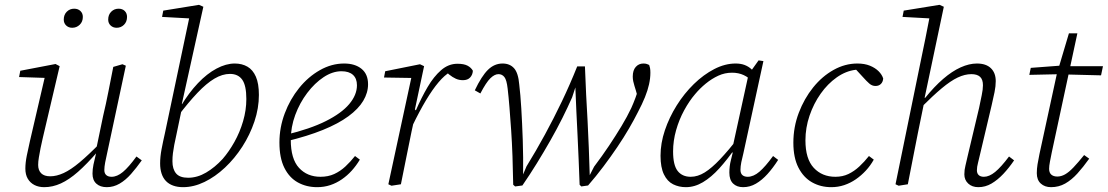

<svg xmlns="http://www.w3.org/2000/svg" viewBox="-20 -763 4587 795"><path d="M163 12Q140 12 122.5 3Q105 -6 95 -23Q85 -40 85 -65Q85 -89 91 -119Q97 -149 104 -179L170 -463L181 -440L59 -444L64 -470L210 -498L227 -489L157 -191Q152 -171 148 -150Q144 -129 141 -111.5Q138 -94 138 -80Q138 -58 150.5 -45.5Q163 -33 188 -33Q214 -33 243.5 -46.5Q273 -60 310 -91Q347 -122 397 -173L399 -135H384Q340 -84 303 -51.5Q266 -19 232 -3.5Q198 12 163 12ZM422 12Q395 12 379 -2.5Q363 -17 363 -44Q363 -62 367 -81.5Q371 -101 378 -129H375L407 -283Q419 -333 429 -384.5Q439 -436 449 -486L487 -497L501 -491L423 -126Q419 -109 415.5 -90.5Q412 -72 412 -59Q412 -45 420 -38Q428 -31 442 -31Q465 -31 489 -51Q513 -71 545 -115L567 -99Q545 -68 522.5 -42.5Q500 -17 475 -2.5Q450 12 422 12ZM279 -648Q264 -648 254 -657.5Q244 -667 244 -682Q244 -702 256.5 -714.5Q269 -727 287 -727Q303 -727 313 -717.5Q323 -708 323 -693Q323 -673 310 -660.5Q297 -648 279 -648ZM463 -648Q448 -648 438 -657.5Q428 -667 428 -682Q428 -702 440.5 -714.5Q453 -727 471 -727Q487 -727 496.5 -717.5Q506 -708 506 -693Q506 -673 493.5 -660.5Q481 -648 463 -648Z M738 12Q715 12 697 5.5Q679 -1 667 -13.5Q655 -26 649 -44.5Q643 -63 643 -86Q643 -114 649 -145.5Q655 -177 663 -212L767 -705L779 -686L651 -693L656 -719L804 -743L822 -735L733 -333L736 -328L711 -208Q705 -182 701.5 -163Q698 -144 696 -128.5Q694 -113 694 -95Q694 -63 709 -45Q724 -27 759 -27Q797 -27 833.5 -48.5Q870 -70 902 -105Q928 -135 950.5 -175Q973 -215 986.5 -261Q1000 -307 1000 -353Q1000 -409 983 -433Q966 -457 932 -457Q901 -457 868 -437.5Q835 -418 797.5 -378.5Q760 -339 716 -281L711 -324H729Q762 -379 799.5 -418.5Q837 -458 876.5 -479Q916 -500 952 -500Q982 -500 1004.5 -487Q1027 -474 1039.5 -445.5Q1052 -417 1052 -370Q1052 -315 1033.5 -260Q1015 -205 983.5 -156Q952 -107 911.5 -69Q871 -31 826.5 -9.5Q782 12 738 12Z M1293 12Q1249 12 1213.5 -7.5Q1178 -27 1157.5 -68Q1137 -109 1137 -173Q1137 -235 1159 -293.5Q1181 -352 1218.5 -398.5Q1256 -445 1304.5 -472.5Q1353 -500 1405 -500Q1450 -500 1477 -478Q1504 -456 1504 -414Q1504 -379 1484 -345.5Q1464 -312 1422.5 -281.5Q1381 -251 1317 -225Q1253 -199 1166 -178L1164 -205Q1264 -229 1329 -261.5Q1394 -294 1426 -332Q1458 -370 1458 -410Q1458 -438 1441.5 -453Q1425 -468 1394 -468Q1357 -468 1320 -443.5Q1283 -419 1252 -378Q1221 -337 1202.5 -287Q1184 -237 1184 -184Q1184 -105 1218 -68Q1252 -31 1307 -31Q1339 -31 1364 -42.5Q1389 -54 1410 -73.5Q1431 -93 1450 -117L1470 -102Q1455 -77 1436.5 -56.5Q1418 -36 1395.5 -20.5Q1373 -5 1347.5 3.5Q1322 12 1293 12Z M1688 -243 1685 -306H1702Q1725 -359 1750.5 -402.5Q1776 -446 1806.5 -472.5Q1837 -499 1874 -499Q1901 -499 1916 -491Q1931 -483 1938 -470Q1937 -453 1926.5 -442Q1916 -431 1897 -431Q1881 -431 1867.5 -437Q1854 -443 1839 -455L1824 -469L1866 -467L1844 -465Q1821 -452 1796 -422.5Q1771 -393 1744 -348Q1717 -303 1688 -243ZM1588 0 1687 -459 1696 -440 1570 -442 1575 -468 1719 -497 1736 -489 1698 -310 1703 -305 1684 -218Q1673 -164 1662 -109.5Q1651 -55 1640 0L1601 6Z M2105 2Q2104 -59 2102 -116Q2100 -173 2096.5 -224Q2093 -275 2089.5 -318.5Q2086 -362 2082 -396Q2078 -432 2068.5 -444Q2059 -456 2044 -456Q2028 -456 2010.5 -439Q1993 -422 1969 -376L1946 -389Q1974 -448 2000.5 -474Q2027 -500 2061 -500Q2091 -500 2108.5 -480.5Q2126 -461 2130 -413Q2135 -372 2138.5 -314Q2142 -256 2144.5 -185Q2147 -114 2146 -34L2144 -36L2160 -74Q2200 -139 2236.5 -206Q2273 -273 2306.5 -343Q2340 -413 2370 -488H2402Q2404 -427 2407 -371Q2410 -315 2413 -261Q2416 -207 2418 -151Q2420 -95 2422 -34L2421 -36L2440 -73Q2474 -118 2502 -160Q2530 -202 2553.5 -241Q2577 -280 2594 -316Q2603 -336 2611 -357.5Q2619 -379 2626 -404L2624 -348L2613 -388Q2610 -398 2607 -407.5Q2604 -417 2602 -426.5Q2600 -436 2600 -446Q2600 -472 2612.5 -486Q2625 -500 2644 -500Q2653 -500 2658.5 -498Q2664 -496 2668 -494Q2670 -489 2671.5 -481.5Q2673 -474 2673 -462Q2673 -439 2667.5 -414Q2662 -389 2650.5 -360.5Q2639 -332 2621 -298Q2606 -268 2584.5 -231Q2563 -194 2536 -154Q2509 -114 2478.5 -73.5Q2448 -33 2415 5L2387 9L2380 2Q2378 -51 2376 -100.5Q2374 -150 2371.5 -200.5Q2369 -251 2366.5 -302.5Q2364 -354 2362 -409H2365L2349 -360Q2331 -319 2308.5 -274Q2286 -229 2259 -181.5Q2232 -134 2203 -87Q2174 -40 2143 5L2113 9Z M2820 12Q2791 12 2767 0Q2743 -12 2729 -41Q2715 -70 2715 -118Q2715 -170 2733 -223.5Q2751 -277 2782 -326.5Q2813 -376 2853 -415Q2893 -454 2937.5 -477Q2982 -500 3026 -500Q3047 -500 3063 -494Q3079 -488 3091.5 -476.5Q3104 -465 3115 -448L3099 -422Q3081 -442 3059.5 -452Q3038 -462 3011 -462Q2981 -462 2954 -449.5Q2927 -437 2902.5 -417Q2878 -397 2858 -373Q2834 -345 2813 -306.5Q2792 -268 2779.5 -224Q2767 -180 2767 -136Q2767 -79 2786 -55Q2805 -31 2840 -31Q2869 -31 2898 -49Q2927 -67 2961.5 -103.5Q2996 -140 3041 -197L3044 -152H3026Q2992 -103 2958.5 -66Q2925 -29 2890.5 -8.5Q2856 12 2820 12ZM3057 12Q3031 12 3015.5 -3Q3000 -18 3000 -48Q3000 -61 3001.5 -74Q3003 -87 3006.5 -100.5Q3010 -114 3014 -131L3009 -133L3081 -462L3086 -464L3121 -513L3141 -510L3058 -128Q3053 -109 3049.5 -91.5Q3046 -74 3046 -60Q3046 -45 3054 -38Q3062 -31 3076 -31Q3100 -31 3124.5 -52Q3149 -73 3181 -117L3202 -101Q3181 -68 3158 -42.5Q3135 -17 3110 -2.5Q3085 12 3057 12Z M3422 12Q3378 12 3342.5 -8Q3307 -28 3286 -69Q3265 -110 3265 -172Q3265 -237 3287.5 -296Q3310 -355 3347 -401Q3384 -447 3431.5 -473.5Q3479 -500 3530 -500Q3560 -500 3582 -491Q3604 -482 3618 -468Q3632 -454 3637 -438Q3636 -424 3627.5 -415.5Q3619 -407 3605 -407Q3591 -407 3579.5 -417Q3568 -427 3552 -445L3517 -483H3547V-474H3523Q3482 -469 3444.5 -442.5Q3407 -416 3378 -375Q3349 -334 3332 -284Q3315 -234 3315 -182Q3315 -105 3349.5 -68Q3384 -31 3439 -31Q3469 -31 3493 -42.5Q3517 -54 3538 -73.5Q3559 -93 3578 -117L3598 -102Q3584 -77 3565 -56.5Q3546 -36 3523.5 -20.5Q3501 -5 3475.5 3.5Q3450 12 3422 12Z M3701 6 3688 0 3791 -503Q3802 -555 3812 -605Q3822 -655 3832 -707L3845 -686L3717 -693L3722 -719L3870 -743L3888 -735L3807 -351L3808 -346L3781 -214Q3774 -179 3767 -143Q3760 -107 3753 -71.5Q3746 -36 3739 0ZM4031 12Q4005 12 3989 -3Q3973 -18 3973 -41Q3973 -60 3977.5 -77Q3982 -94 3987 -118L4034 -316Q4040 -345 4045 -369Q4050 -393 4050 -410Q4050 -434 4038 -445Q4026 -456 4002 -456Q3975 -456 3945.5 -442Q3916 -428 3879.5 -397.5Q3843 -367 3794 -318V-358H3811Q3848 -404 3885 -436Q3922 -468 3957.5 -484Q3993 -500 4025 -500Q4063 -500 4083 -480.5Q4103 -461 4103 -427Q4103 -406 4098 -381.5Q4093 -357 4086 -327L4038 -124Q4034 -105 4029.5 -88.5Q4025 -72 4025 -58Q4025 -45 4032.5 -38Q4040 -31 4054 -31Q4076 -31 4100.5 -51Q4125 -71 4158 -115L4179 -99Q4158 -68 4134.5 -43Q4111 -18 4085.5 -3Q4060 12 4031 12Z M4242 -453 4248 -482 4381 -492 4384 -489H4547L4539 -451L4380 -455L4377 -456ZM4332 12Q4306 12 4289.5 -3Q4273 -18 4273 -46Q4273 -64 4276 -82.5Q4279 -101 4284 -125L4356 -457L4406 -625H4441L4335 -132Q4331 -112 4327.5 -94Q4324 -76 4324 -64Q4324 -48 4333 -40Q4342 -32 4358 -32Q4374 -32 4390 -41Q4406 -50 4425 -70Q4444 -90 4469 -121L4490 -106Q4465 -71 4441 -44.5Q4417 -18 4390.5 -3Q4364 12 4332 12Z"/></svg>

Font: Source Serif 4 Light
Style: Italic
Weight: 300
Italic angle: -12°
Designer: Frank Grießhammer
Foundry: Adobe Systems Incorporated
Version: Version 4.004;hotconv 1.0.116;makeotfexe 2.5.65601